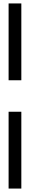

<svg xmlns="http://www.w3.org/2000/svg" viewBox="-20 -846 174 1116"><path d="M30 -379.5H104V-826H30ZM30 250H104V-196.5H30Z"/></svg>

Font: League Gothic Condensed
Style: Regular
Weight: 400
Width: 3
Designer: The League of Moveable Type
Version: Version 1.600; ttfautohint (v1.8.3)